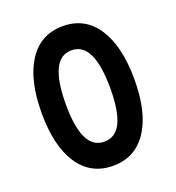

<svg xmlns="http://www.w3.org/2000/svg" viewBox="-132 -822 864 941"><g transform="rotate(-20 300.0 -352.0)"><path d="M183 -350Q183 -233 211.2 -173.5Q239.4 -114 299 -114Q358.6 -114 386.8 -173.5Q415 -233 415 -350Q415 -467.4 386.8 -528.7Q358.6 -590 299 -590Q239.4 -590 211.2 -528.7Q183 -467.4 183 -350ZM541 -350Q541 -178.2 477.8 -83.1Q414.6 12 299 12Q183.4 12 120.2 -83.1Q57 -178.2 57 -350Q57 -522.8 120.2 -619.4Q183.4 -716 299 -716Q415.2 -716 478.1 -619.4Q541 -522.8 541 -350Z"/></g></svg>

Font: Fliege Mono Thin
Style: Regular
Weight: 100
Version: Version 0.020;Glyphs 3.3 (3306)